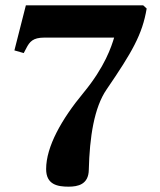

<svg xmlns="http://www.w3.org/2000/svg" viewBox="-20 -688 600 720"><path d="M34 -499 69 -489 79 -508C91 -531 103 -547 146 -547H408C398 -514 374 -438 293 -340C211 -241 153 -138 153 -54C153 4 195 12 237 12C272 12 312 4 313 -51C316 -174 333 -285 380 -353C475 -492 514 -559 530 -656L517 -668H77Z"/></svg>

Font: Heuristica
Style: Bold
Weight: 700
Version: Version 1.0.1